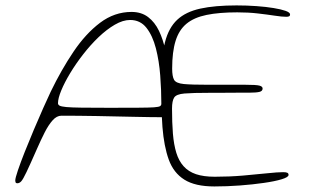

<svg xmlns="http://www.w3.org/2000/svg" viewBox="-20 -652 1114 692"><path d="M42.5 8.5Q40 8.5 38.2 7.5Q36.5 6.5 35.8 4.2Q35 2 35 -1.5Q35 -10 44.5 -38Q54 -66 69.2 -104.5Q84.5 -143 102 -184.5Q119.5 -226 135.8 -262.5Q152 -299 163 -322Q201 -400.5 244.8 -465.5Q288.5 -530.5 340.5 -569.8Q392.5 -609 454 -609Q489.5 -609 513.8 -590.5Q538 -572 553 -540.8Q568 -509.5 576 -471Q584 -432.5 587 -391.2Q590 -350 590 -312.5Q590 -287 589.2 -268.2Q588.5 -249.5 585.5 -239.5Q582.5 -229.5 575 -229.5Q527 -229.5 461.5 -231Q396 -232.5 327.5 -233.8Q259 -235 201.5 -235Q184.5 -235 169.8 -218.5Q155 -202 141.2 -175Q127.5 -148 113.5 -116Q88 -58 75.5 -31.8Q63 -5.5 56.5 1.5Q50 8.5 42.5 8.5ZM374 -263.5Q441 -263.5 479 -263.8Q517 -264 534.8 -265.2Q552.5 -266.5 557 -269.5Q561.5 -272.5 561.5 -278Q561.5 -327 557.5 -379.8Q553.5 -432.5 541.8 -478Q530 -523.5 507.8 -551.8Q485.5 -580 449 -580Q423 -580 393.8 -563Q364.5 -546 335.2 -518Q306 -490 279.8 -456.2Q253.5 -422.5 233 -388.5Q212.5 -354.5 200.8 -326Q189 -297.5 189 -280Q189 -274.5 194.8 -271.2Q200.5 -268 218.8 -266.2Q237 -264.5 274.2 -264Q311.5 -263.5 374 -263.5ZM752.5 20Q683.5 20 644.5 -4.5Q605.5 -29 588.2 -76.8Q571 -124.5 565.5 -194Q564 -213 563.2 -233.2Q562.5 -253.5 562 -275.2Q561.5 -297 561.5 -320.5Q561.5 -344 561.5 -369Q561.5 -449 574.8 -500.5Q588 -552 618.8 -580.8Q649.5 -609.5 702 -621Q754.5 -632.5 832.5 -632.5Q869.5 -632.5 904.2 -630Q939 -627.5 966.2 -623Q993.5 -618.5 1009.5 -612.8Q1025.5 -607 1025.5 -600Q1025.5 -595 1022 -593.2Q1018.5 -591.5 1011.5 -591.5Q996.5 -591.5 970.2 -595.5Q944 -599.5 909.5 -603.5Q875 -607.5 835 -607.5Q769.5 -607.5 724.5 -598.2Q679.5 -589 652.2 -566.5Q625 -544 612.8 -504.5Q600.5 -465 600.5 -405Q600.5 -376.5 607.5 -364.2Q614.5 -352 642.2 -349.2Q670 -346.5 732.5 -346.5Q742 -346.5 760.8 -346.5Q779.5 -346.5 800.8 -346.5Q822 -346.5 839.8 -346.5Q857.5 -346.5 865 -346.5Q903 -346.5 914.8 -343.5Q926.5 -340.5 926.5 -333Q926.5 -323.5 915 -320.8Q903.5 -318 879 -318Q867 -318 849.2 -318Q831.5 -318 811.2 -317.8Q791 -317.5 771.8 -317.5Q752.5 -317.5 738 -317.5Q674 -317.5 644.8 -315Q615.5 -312.5 607.8 -300.5Q600 -288.5 600 -260.5Q600 -210 603.2 -170.2Q606.5 -130.5 615.5 -101.2Q624.5 -72 641.8 -52.8Q659 -33.5 686.5 -24.2Q714 -15 754 -15Q806.5 -15 855.8 -19.2Q905 -23.5 943 -27.5Q981 -31.5 1000.5 -31.5Q1011.5 -31.5 1015.8 -29.2Q1020 -27 1020 -21.5Q1020 -13.5 995.5 -6Q971 1.5 931.2 7.2Q891.5 13 844.5 16.5Q797.5 20 752.5 20Z"/></svg>

Font: Gluten Thin Thin
Style: Regular
Weight: 250
Version: Version 1.300